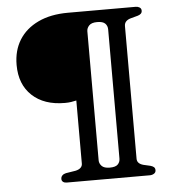

<svg xmlns="http://www.w3.org/2000/svg" viewBox="-51 -747 725 795"><g transform="rotate(-5 311.5 -350.0)"><path d="M420.5 -80V-616.5Q420.5 -631.5 411 -641.2Q401.5 -651 377.5 -651Q354 -651 344 -640.2Q334 -629.5 334 -616.5V-80Q334 -67 344 -56.5Q354 -46 377.5 -46Q401.5 -46 411 -55.8Q420.5 -65.5 420.5 -80ZM540 0H194Q185 0 179.2 -4.5Q173.5 -9 173.5 -16.5Q173.5 -25.5 179.2 -31.2Q185 -37 194.5 -39L235 -45.5Q249 -48.5 256.2 -55.5Q263.5 -62.5 263.5 -72.5V-335Q252.5 -332.5 241.8 -330.8Q231 -329 215.5 -329Q129.5 -329 79.8 -375.5Q30 -422 30 -503Q30 -563 57.5 -607Q85 -651 136.8 -675.5Q188.5 -700 260.5 -700H542.5Q551.5 -700 558.5 -695.5Q565.5 -691 565.5 -682Q565.5 -674.5 560.8 -669.8Q556 -665 547.5 -662.5L518 -654.5Q505 -651 498 -643.5Q491 -636 491 -624.5V-73Q491 -62.5 497.5 -55.8Q504 -49 516.5 -45.5L545 -39Q554.5 -36.5 559.8 -32Q565 -27.5 565 -19Q565 -9.5 557.2 -4.8Q549.5 0 540 0Z"/></g></svg>

Font: Fraunces 11pt
Style: Regular
Weight: 400
Version: Version 1.000;[b76b70a41]